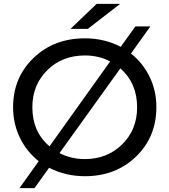

<svg xmlns="http://www.w3.org/2000/svg" viewBox="-20 -907 880 997"><path d="M604 -887 436 -757H346L482 -887ZM660 -629Q722 -580 757 -508Q792 -436 792 -350Q792 -196 686.5 -94Q581 8 421 8Q320 8 235 -36L159 70H81L181 -70Q118 -120 83 -192.5Q48 -265 48 -350Q48 -504 154 -606Q260 -708 421 -708Q522 -708 607 -664L683 -770H761ZM148 -350Q148 -223 237 -147L552 -588Q493 -619 421 -619Q303 -619 225.5 -542.5Q148 -466 148 -350ZM421 -81Q537 -81 614.5 -157.5Q692 -234 692 -350Q692 -475 605 -552L289 -112Q349 -81 421 -81Z"/></svg>

Font: Montserrat
Style: Regular
Weight: 500
Designer: Julieta Ulanovsky
Foundry: Julieta Ulanovsky
Version: Version 7.200;PS 007.200;hotconv 1.0.88;makeotf.lib2.5.64775